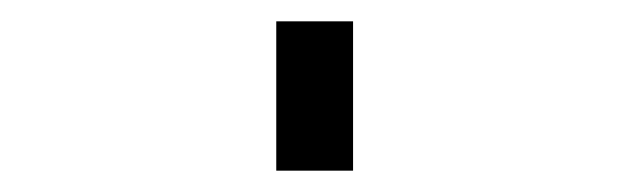

<svg xmlns="http://www.w3.org/2000/svg" viewBox="-20 60 590 180"><path d="M239 220V80H311V220Z"/></svg>

Font: Lode
Style: Regular
Weight: 400
Monospace: yes
Designer: Belleve Invis
Foundry: Belleve Invis
Version: Version 29.2.0; ttfautohint (v1.8.3)